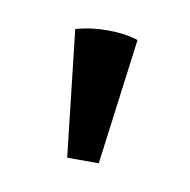

<svg xmlns="http://www.w3.org/2000/svg" viewBox="-36 -766 226 228"><g transform="rotate(10 77.5 -652.5)"><path d="M40 -726.1 57.1 -574H95.2L115.1 -726.1Q99.2 -731.3 78.5 -731.3Q57.7 -731.3 40 -726.1Z"/></g></svg>

Font: Arima Thin
Style: Regular
Weight: 100
Designer: Joana Correia and Natanael Gama
Foundry: NDISCOVER
Version: Version 1.101;gftools[0.9.23]